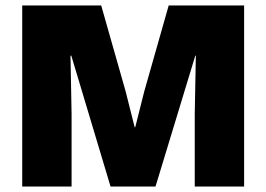

<svg xmlns="http://www.w3.org/2000/svg" viewBox="-20 -680 970 700"><path d="M870 -660V0H690V-264L694 -477H692L547 0H383L240 -477H237L241 -264V0H61V-660H349L438 -347L471 -216H473L506 -347L595 -660Z"/></svg>

Font: Elaine Sans ExtraBold
Style: Regular
Weight: 800
Designer: Wei Huang
Foundry: Wei Huang
Version: Version 2.001;December 24, 2019;FontCreator 12.0.0.2547 64-b